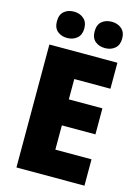

<svg xmlns="http://www.w3.org/2000/svg" viewBox="-136 -1003 782 1077"><g transform="rotate(15 255.0 -464.0)"><path d="M465 0H70V-714H465V-563H255V-445H450V-294H255V-153H465ZM77 -851Q77 -890 99.5 -909Q122 -928 156 -928Q190 -928 213 -908.5Q236 -889 236 -851Q236 -814 213 -794.5Q190 -775 156 -775Q122 -775 99.5 -794Q77 -813 77 -851ZM296 -851Q296 -890 318.5 -909Q341 -928 376 -928Q410 -928 433 -908.5Q456 -889 456 -851Q456 -814 433 -794.5Q410 -775 376 -775Q341 -775 318.5 -794Q296 -813 296 -851Z"/></g></svg>

Font: Noto Sans Sinhala UI SemiCondensed Black
Style: Regular
Weight: 900
Width: 4
Designer: Jelle Bosma - Monotype Design Team
Foundry: Monotype Imaging Inc.
Version: Version 2.006; ttfautohint (v1.8.4.7-5d5b)